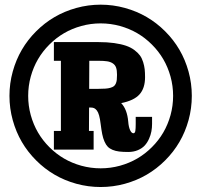

<svg xmlns="http://www.w3.org/2000/svg" viewBox="-20 -625 841 802"><path d="M481 -516.5Q441.7 -527.3 400.4 -527.3Q359.1 -527.3 319.8 -516.5Q280.5 -505.6 247.3 -486.2Q214.1 -466.8 186.2 -438.8Q158.2 -410.9 138.8 -377.7Q119.4 -344.5 108.5 -305.2Q97.7 -265.9 97.7 -224.6Q97.7 -183.3 108.5 -144Q119.4 -104.7 138.8 -71.5Q158.2 -38.3 186.2 -10.4Q214.1 17.6 247.3 37Q280.5 56.4 319.8 67.3Q359.1 78.1 400.4 78.1Q441.7 78.1 481 67.3Q520.3 56.4 553.5 37Q586.7 17.6 614.6 -10.4Q642.6 -38.3 662 -71.5Q681.4 -104.7 692.3 -144Q703.1 -183.3 703.1 -224.6Q703.1 -265.9 692.3 -305.2Q681.4 -344.5 662 -377.7Q642.6 -410.9 614.6 -438.8Q586.7 -466.8 553.5 -486.2Q520.3 -505.6 481 -516.5ZM299 -591.8Q348.4 -605.5 400.4 -605.5Q452.4 -605.5 501.8 -591.8Q551.3 -578.1 593 -553.7Q634.8 -529.3 669.9 -494.1Q705.1 -459 729.5 -417.2Q753.9 -375.5 767.6 -326Q781.2 -276.6 781.2 -224.6Q781.2 -172.6 767.6 -123.2Q753.9 -73.7 729.5 -32Q705.1 9.8 669.9 44.9Q634.8 80.1 593 104.5Q551.3 128.9 501.8 142.6Q452.4 156.2 400.4 156.2Q348.4 156.2 299 142.6Q249.5 128.9 207.8 104.5Q166 80.1 130.9 44.9Q95.7 9.8 71.3 -32Q46.9 -73.7 33.2 -123.2Q19.5 -172.6 19.5 -224.6Q19.5 -276.6 33.2 -326Q46.9 -375.5 71.3 -417.2Q95.7 -459 130.9 -494.1Q166 -529.3 207.8 -553.7Q249.5 -578.1 299 -591.8ZM486.3 -194.3Q511.2 -168 515.6 -117.2Q517.3 -94.7 523.4 -81.5Q529.5 -68.4 537.1 -68.4Q543.7 -68.4 545.3 -78.1Q546.9 -87.9 546.9 -107.4V-136.7H615.2V-107.4Q615.2 -91.6 612.4 -76.3Q609.6 -61 602.5 -45.2Q595.5 -29.3 584.6 -17.3Q573.7 -5.4 555.9 2.2Q538.1 9.8 515.6 9.8Q493.2 9.8 477.9 7.9Q462.6 6.1 450.2 0.9Q437.7 -4.4 430.2 -12.1Q422.6 -19.8 416.5 -33.7Q410.4 -47.6 407 -64.7Q403.6 -81.8 400.4 -107.4Q397.9 -128.7 394 -142.6Q390.1 -156.5 384.5 -163.6Q378.9 -170.7 373.2 -173.2Q367.4 -175.8 359.4 -175.8H352.1L351.6 -78.1H371.1V0H205.1V-78.1H234.4V-371.1H205.1V-449.2H390.6Q427.5 -449.2 456.8 -445.1Q486.1 -440.9 506.3 -434Q526.6 -427 541.3 -416Q555.9 -405 564.5 -393.4Q573 -381.8 577.9 -365.8Q582.8 -349.9 584.4 -335.6Q585.9 -321.3 585.9 -302.7Q585.9 -256.3 562.6 -230.6Q539.3 -204.8 486.3 -194.3ZM352.5 -253.9H390.6Q408.4 -253.9 420.2 -254.8Q431.9 -255.6 441.2 -258.3Q450.4 -261 455.4 -264.8Q460.4 -268.6 463.6 -275.6Q466.8 -282.7 467.8 -291.1Q468.8 -299.6 468.8 -312.5Q468.8 -331.1 465 -342.3Q461.2 -353.5 451.4 -360.1Q441.7 -366.7 427.7 -368.9Q413.8 -371.1 390.6 -371.1H353Z"/></svg>

Font: Orelega One
Style: Regular
Weight: 400
Version: Version 1.1 ; ttfautohint (v1.8.3)